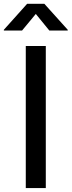

<svg xmlns="http://www.w3.org/2000/svg" viewBox="-48 -963 367 983"><path d="M186.5 -727.5V0H84V-727.5ZM64.9 -806.6H-28.3V-810.5L90.8 -943.4H179.2L298.8 -810.5V-806.6H204.6L135.3 -891.6Z"/></svg>

Font: Inter Cardless
Style: Regular
Weight: 400
Designer: Rasmus Andersson
Foundry: rsms
Version: Version 4.001;git-9221beed3